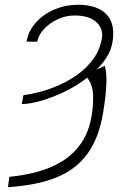

<svg xmlns="http://www.w3.org/2000/svg" viewBox="-20 -558 543 791"><path d="M69.6 -129.3 76.7 -166.2Q103.7 -169 142 -178.8Q180.4 -188.6 221.9 -206.7Q263.5 -224.8 301.3 -252.1Q339.1 -279.5 365.9 -317.3Q392.8 -355.1 400.6 -404.8Q403.4 -425.4 393.5 -445.8Q383.5 -466.3 357.8 -480.1Q332 -494 286.9 -494.3Q250 -494 216.6 -478.2Q183.2 -462.4 160.7 -437.9Q138.1 -413.4 133.5 -386.4H89.5Q97.3 -431.8 128.6 -466.1Q159.8 -500.4 205.3 -519.4Q250.7 -538.4 301.1 -538.4Q381 -538.4 418.7 -498.8Q456.3 -459.2 443.2 -383.5Q438.2 -353.3 421.2 -325.1Q404.1 -296.9 378.6 -271.7L411.9 -286.9Q419 -259.6 418.5 -225Q418 -190.3 413.7 -155.7Q409.4 -121.1 404.8 -93.8Q387.4 10.7 340.2 75.6Q293 140.6 212.2 173.1Q131.4 205.6 12.8 213.1L18.5 170.5Q78.1 164.8 134.2 149.7Q190.3 134.6 236.9 105.8Q283.4 77.1 315.2 30.7Q346.9 -15.6 358 -83.8Q365.1 -126.1 363.3 -168.3Q361.5 -210.6 339.1 -237.6Q296.9 -204.9 247.2 -180.8Q197.4 -156.6 150.6 -143.1Q103.7 -129.6 69.6 -129.3Z"/></svg>

Font: Inter UI Thin
Style: Italic
Weight: 100
Italic angle: -9.39999°
Designer: Rasmus Andersson
Foundry: rsms
Version: 3.2;8d6f07862